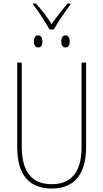

<svg xmlns="http://www.w3.org/2000/svg" viewBox="-20 -1074 594 1104"><path d="M265 -904H289C314 -948 355 -1009 385 -1048V-1054H369C334 -1013 305 -977 277 -935C251 -977 217 -1021 186 -1054H170V-1048C196 -1017 239 -950 265 -904ZM199 -801C214 -801 224 -812 224 -835C224 -859 214 -871 199 -871C185 -871 175 -859 175 -835C175 -812 185 -801 199 -801ZM356 -801C371 -801 381 -812 381 -835C381 -859 371 -871 356 -871C343 -871 332 -859 332 -835C332 -812 343 -801 356 -801ZM475 -228V-714H449V-228C449 -72 379 -15 277 -15C169 -15 105 -79 105 -232V-714H79V-228C79 -66 150 10 277 10C390 10 475 -52 475 -228Z"/></svg>

Font: Noto Sans Condensed Thin
Style: Regular
Weight: 100
Width: 3
Designer: Monotype Design Team
Foundry: Monotype Imaging Inc.
Version: Version 2.013